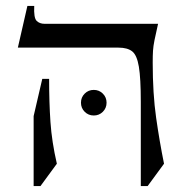

<svg xmlns="http://www.w3.org/2000/svg" viewBox="-20 -605 604 645"><path d="M493 -395Q493 -290 504.5 -209.5Q516 -129 531 -55L476 20H453V-263Q453 -342 446.5 -381Q440 -420 424 -432.5Q408 -445 378 -445H40L72 -585H95Q93 -545 103 -535Q113 -525 130 -525H511Q503 -490 499 -470Q495 -450 494 -434.5Q493 -419 493 -395ZM93 -215 122 -340H145Q145 -261 149.5 -195Q154 -129 171 -55L116 20H93ZM295 -217Q277 -217 264.5 -229.5Q252 -242 252 -260Q252 -278 264.5 -290.5Q277 -303 295 -303Q313 -303 325.5 -290.5Q338 -278 338 -260Q338 -242 325.5 -229.5Q313 -217 295 -217Z"/></svg>

Font: Bona Nova
Style: Regular
Weight: 400
Designer: Mateusz Machalski
Foundry: Capitalics
Version: Version 4.001; ttfautohint (v1.8.3)